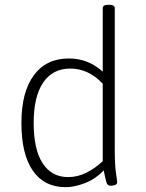

<svg xmlns="http://www.w3.org/2000/svg" viewBox="-20 -772 605 798"><path d="M253 6Q164 6 116.5 -62.5Q69 -131 69 -261Q69 -389 120.5 -459Q172 -529 266 -529Q347 -529 407 -474V-738Q407 -752 429 -752H435Q457 -752 457 -738V-150Q457 -85 462 -53Q467 -21 467 -14Q467 -7 459 -3.5Q451 0 441 0Q428 0 423.5 -11Q419 -22 411 -64Q376 -27 332 -10.5Q288 6 253 6ZM263 -36Q303 -36 339.5 -54.5Q376 -73 407 -102V-424Q348 -487 272 -487Q199 -487 159.5 -429Q120 -371 120 -261Q120 -150 157.5 -93Q195 -36 263 -36Z"/></svg>

Font: Asap ExtraLight
Style: Regular
Weight: 200
Designer: Pablo Cosgaya
Foundry: Omnibus-Type
Version: Version 3.001; ttfautohint (v1.8.4.7-5d5b)